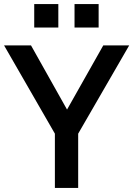

<svg xmlns="http://www.w3.org/2000/svg" viewBox="-24 -928 658 948"><path d="M145 -908H264V-792H145ZM344 -908H463V-792H344ZM307 -387 486 -704H614L362 -268V0H247V-268L-4 -704H129Z"/></svg>

Font: CBA Beacon Sans Bold
Style: Regular
Weight: 700
Designer: Wei Huang
Foundry: Wei Huang
Version: Version 1.002